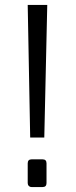

<svg xmlns="http://www.w3.org/2000/svg" viewBox="-20 -755 306 776"><path d="M92 -735H171L159 -199H102ZM92 -15V-95Q92 -111 108 -111H152Q168 -111 168 -95V-15Q168 1 152 1H108Q101 1 96.5 -3.5Q92 -8 92 -15Z"/></svg>

Font: Exo
Style: Regular
Weight: 400
Designer: Natanael Gama
Foundry: Natanael Gama
Version: Version 1.500; ttfautohint (v1.6)